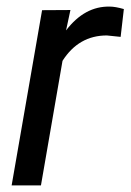

<svg xmlns="http://www.w3.org/2000/svg" viewBox="-20 -559 394 579"><path d="M343.8 -447.8 302.2 -452.1Q217.3 -452.1 168.5 -375.5L103.5 0H15.1L106.9 -528.3L192.4 -528.8L179.2 -467.3Q235.4 -541 311.5 -539.1Q327.6 -539.1 353.5 -531.7Z"/></svg>

Font: Roboto
Style: Italic
Weight: 400
Italic angle: -12°
Designer: Google
Version: Version 2.134; 2016; ttfautohint (v1.6)